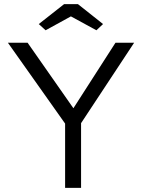

<svg xmlns="http://www.w3.org/2000/svg" viewBox="-20 -906 685 926"><path d="M294 0V-310L18 -700H113L334 -384L537 -700H627L371 -312V0ZM200 -760 167 -790 289 -886H356L477 -790L445 -760L322 -827Z"/></svg>

Font: Lexend Deca Light
Style: Regular
Weight: 300
Designer: Bonnie Shaver-Troup, Thomas Jockin
Foundry: Lexend
Version: Version 1.008; ttfautohint (v1.8.4.7-5d5b)